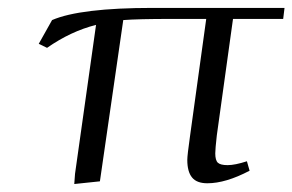

<svg xmlns="http://www.w3.org/2000/svg" viewBox="-20 -459 740 486"><path d="M78.1 -348.1 111.8 -408.2Q183.1 -439 367.2 -439H700.2L696.8 -411.1H569.8L528.8 -116.2Q524.9 -81.5 524.9 -70.8Q524.9 -53.2 531.5 -47.1Q538.1 -41 556.2 -41Q574.7 -41 605 -50.8L611.8 -26.9Q551.3 4.9 504.9 4.9Q478 4.9 466.1 -9.8Q454.1 -24.4 454.1 -54.2Q454.1 -65.9 460.9 -113.8L502 -411.1H413.1Q329.1 -411.1 292 -408.2L232.9 0L168 6.8L169.9 -19L223.1 -396Q159.2 -379.9 99.1 -337.9Z"/></svg>

Font: Dehuti Alt
Style: Italic
Weight: 400
Version: Version 1.2